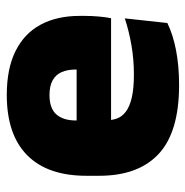

<svg xmlns="http://www.w3.org/2000/svg" viewBox="-10 -538 560 580"><g transform="rotate(-90 270.0 -248.0)"><path d="M303 13Q161.5 13 95.2 -48.5Q29 -110 29 -228.5V-267Q29 -384.5 91.2 -446Q153.5 -507.5 273 -507.5Q352.5 -507.5 405.5 -481.2Q458.5 -455 485.2 -405.8Q512 -356.5 512 -287V-271.5Q512 -251.5 510.2 -230.8Q508.5 -210 505 -192.5H346.5Q348.5 -223 349.2 -250Q350 -277 350 -298.5Q350 -324.5 342 -342.2Q334 -360 317 -369.2Q300 -378.5 273 -378.5Q232.5 -378.5 214.2 -357.5Q196 -336.5 196 -298V-253.5L197 -234.5V-203.5Q197 -188 202.5 -173.5Q208 -159 222.8 -147.8Q237.5 -136.5 264.8 -130Q292 -123.5 335.5 -123.5Q380 -123.5 422.5 -130.8Q465 -138 504.5 -151L490.5 -22.5Q456 -5.5 408.2 3.8Q360.5 13 303 13ZM122.5 -192.5V-296.5H469.5V-192.5Z"/></g></svg>

Font: Anek Latin Medium ExtraBold
Style: Regular
Weight: 800
Version: Version 1.003